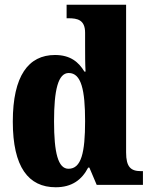

<svg xmlns="http://www.w3.org/2000/svg" viewBox="-20 -780 637 810"><path d="M215 10C283 10 325 -21 352 -73H357L388 0H583V-58H575C532 -58 512 -75 512 -137V-760H261V-703H269C307 -703 339 -696 339 -642V-590C339 -551 339 -508 341 -478H336C312 -518 277 -548 212 -548C100 -548 34 -460 34 -267C34 -75 100 10 215 10ZM269 -68C225 -68 208 -135 208 -268C208 -400 225 -472 270 -472C323 -472 339 -400 339 -269C339 -136 323 -68 269 -68Z"/></svg>

Font: Noto Serif Bengali Condensed Black
Style: Regular
Weight: 900
Width: 3
Designer: Juan Bruce, Universal Thirst, Indian Type Foundry and the Monotype Design Team.
Foundry: Monotype Imaging Inc.
Version: Version 2.003